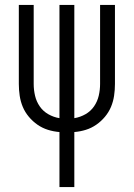

<svg xmlns="http://www.w3.org/2000/svg" viewBox="-20 -755 540 775"><path d="M220 0V-222Q196 -224 173.5 -231Q151 -238 131.5 -251.5Q112 -265 96.5 -283.5Q81 -302 72 -323.5Q63 -345 59.5 -368.5Q56 -392 56 -416V-735H116V-416Q116 -392 121.5 -368.5Q127 -345 140.5 -325.5Q154 -306 175 -294Q196 -282 220 -278V-735H280V-278Q304 -282 325 -294Q346 -306 359.5 -325.5Q373 -345 378.5 -368.5Q384 -392 384 -416V-735H444V-416Q444 -392 440.5 -368.5Q437 -345 428 -323.5Q419 -302 403.5 -283.5Q388 -265 368.5 -251.5Q349 -238 326.5 -231Q304 -224 280 -222V0Z"/></svg>

Font: Iosevka SS18 Light
Style: Regular
Weight: 300
Monospace: yes
Designer: Belleve Invis
Foundry: Belleve Invis
Version: Version 25.1.1; ttfautohint (v1.8.4)